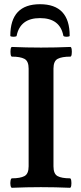

<svg xmlns="http://www.w3.org/2000/svg" viewBox="-20 -889 386 912"><path d="M37 3Q32 3 30 -8Q28 -19 30 -30.5Q32 -42 37 -42Q76 -42 96 -52.5Q116 -63 116 -99V-563Q116 -599 96 -609.5Q76 -620 37 -620Q32 -620 30.5 -631.5Q29 -643 30.5 -654.5Q32 -666 37 -666Q106 -663 175 -663Q245 -663 314 -666Q319 -666 320.5 -654.5Q322 -643 320.5 -631.5Q319 -620 314 -620Q274 -620 254 -609.5Q234 -599 234 -563V-99Q234 -63 253.5 -52.5Q273 -42 312 -42Q317 -42 318.5 -30.5Q320 -19 318.5 -8Q317 3 312 3Q243 0 174 0Q106 0 37 3ZM29 -719Q29 -869 170 -869Q311 -869 311 -719Q311 -716 303.5 -715Q296 -714 289 -715Q282 -716 281 -719Q265 -803 170 -803Q76 -803 59 -719Q59 -716 51.5 -715Q44 -714 36.5 -715Q29 -716 29 -719Z"/></svg>

Font: Junicode
Style: Bold
Weight: 700
Designer: Peter S. Baker
Version: Version 2.100; ttfautohint (v1.8.4)